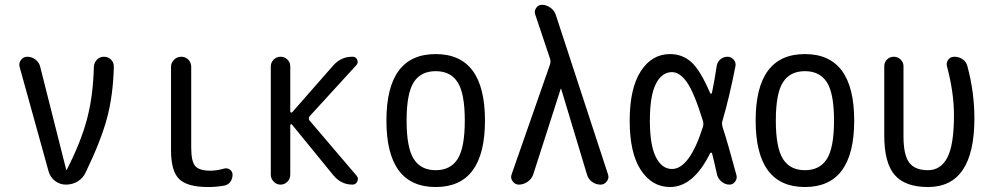

<svg xmlns="http://www.w3.org/2000/svg" viewBox="-20 -750 4040 780"><path d="M177.7 -52.7 59.6 -478.5Q55.7 -494.1 65.4 -506.8Q75.2 -519.5 90.8 -519.5Q109.4 -519.5 124.5 -507.8Q139.6 -496.1 143.6 -477.5L249 -60.5Q249 -59.6 250 -59.6Q252 -59.6 252 -61.5Q309.6 -174.8 334 -268.1Q358.4 -361.3 361.3 -478.5Q362.3 -495.1 373.5 -507.3Q384.8 -519.5 402.3 -519.5Q419.9 -519.5 431.6 -507.3Q443.4 -495.1 442.4 -477.5Q439.5 -362.3 414.6 -269.5Q389.6 -176.8 328.1 -49.8Q317.4 -26.4 295.9 -13.2Q274.4 0 248 0Q223.6 0 204.1 -14.6Q184.6 -29.3 177.7 -52.7Z M825.2 9.8Q741.2 9.8 708 -22.5Q674.8 -54.7 674.8 -139.6V-478.5Q674.8 -495.1 687 -507.3Q699.2 -519.5 716.3 -519.5Q733.4 -519.5 745.1 -507.8Q756.8 -496.1 756.8 -478.5V-150.4Q756.8 -94.7 772.9 -75.7Q789.1 -56.6 835 -56.6Q860.4 -56.6 891.6 -65.4Q904.3 -68.4 914.6 -60.5Q924.8 -52.7 924.8 -40Q924.8 -24.4 916 -11.7Q907.2 1 891.6 3.9Q859.4 9.8 825.2 9.8Z M1080.1 -40V-480.5Q1080.1 -496.1 1091.8 -507.8Q1103.5 -519.5 1119.6 -519.5Q1135.7 -519.5 1147.5 -508.3Q1159.2 -497.1 1159.2 -480.5V-296.9Q1159.2 -293.9 1162.1 -293Q1165 -292 1167 -293.9L1335 -485.4Q1367.2 -520.5 1413.1 -519.5Q1425.8 -519.5 1431.2 -507.3Q1436.5 -495.1 1427.7 -485.4L1238.3 -278.3Q1231.4 -269.5 1237.3 -260.7L1428.7 -36.1Q1437.5 -26.4 1431.6 -13.2Q1425.8 0 1412.1 0Q1366.2 0 1335 -37.1L1166 -244.1Q1164.1 -246.1 1161.6 -245.1Q1159.2 -244.1 1159.2 -241.2V-40Q1159.2 -23.4 1147.5 -11.7Q1135.7 0 1119.6 0Q1103.5 0 1091.8 -12.2Q1080.1 -24.4 1080.1 -40Z M1839.4 -415.5Q1810.5 -460.9 1750 -460.9Q1689.5 -460.9 1660.6 -415.5Q1631.8 -370.1 1631.8 -260.3Q1631.8 -150.4 1660.6 -104.5Q1689.5 -58.6 1750 -58.6Q1810.5 -58.6 1839.4 -104.5Q1868.2 -150.4 1868.2 -260.3Q1868.2 -370.1 1839.4 -415.5ZM1950.2 -260.3Q1950.2 9.8 1750 9.8Q1549.8 9.8 1549.8 -260.3Q1549.8 -530.3 1750 -530.3Q1950.2 -530.3 1950.2 -260.3Z M2087.9 0Q2072.3 0 2062.5 -13.7Q2052.7 -27.3 2058.6 -42L2214.8 -489.3Q2217.8 -500 2214.8 -510.7L2154.3 -691.4Q2149.4 -705.1 2158.2 -717.8Q2167 -730.5 2181.6 -730.5Q2199.2 -730.5 2215.3 -719.2Q2231.4 -708 2237.3 -691.4L2450.2 -41Q2455.1 -26.4 2445.3 -13.2Q2435.5 0 2419.9 0Q2400.4 0 2384.8 -11.7Q2369.1 -23.4 2364.3 -42L2259.8 -388.7Q2259.8 -389.6 2258.8 -389.6Q2257.8 -389.6 2257.8 -388.7L2146.5 -42Q2140.6 -23.4 2123.5 -11.7Q2106.4 0 2087.9 0Z M2710 -457Q2668.9 -457 2644.5 -409.2Q2620.1 -361.3 2620.1 -259.8Q2620.1 -160.2 2644.5 -111.8Q2668.9 -63.5 2710 -63.5Q2781.2 -63.5 2835.9 -235.4Q2838.9 -246.1 2835.9 -257.8Q2800.8 -372.1 2771.5 -414.6Q2742.2 -457 2710 -457ZM2702.1 9.8Q2628.9 9.8 2583.5 -59.1Q2538.1 -127.9 2538.1 -259.8Q2538.1 -390.6 2583 -460.4Q2627.9 -530.3 2702.1 -530.3Q2752 -530.3 2788.6 -497.6Q2825.2 -464.8 2865.2 -371.1Q2866.2 -369.1 2868.7 -369.6Q2871.1 -370.1 2872.1 -372.1Q2883.8 -427.7 2891.6 -482.4Q2894.5 -499 2907.2 -509.3Q2919.9 -519.5 2935.5 -519.5Q2950.2 -519.5 2960.4 -507.8Q2970.7 -496.1 2967.8 -481.4Q2942.4 -351.6 2914.1 -255.9Q2912.1 -247.1 2915 -235.4Q2936.5 -169.9 2971.7 -39.1Q2975.6 -25.4 2966.8 -12.7Q2958 0 2943.4 0Q2926.8 0 2912.6 -11.2Q2898.4 -22.5 2893.6 -38.1Q2883.8 -83 2873 -126Q2872.1 -128.9 2869.6 -129.9Q2867.2 -130.9 2865.2 -127.9Q2796.9 9.8 2702.1 9.8Z M3339.4 -415.5Q3310.5 -460.9 3250 -460.9Q3189.5 -460.9 3160.6 -415.5Q3131.8 -370.1 3131.8 -260.3Q3131.8 -150.4 3160.6 -104.5Q3189.5 -58.6 3250 -58.6Q3310.5 -58.6 3339.4 -104.5Q3368.2 -150.4 3368.2 -260.3Q3368.2 -370.1 3339.4 -415.5ZM3450.2 -260.3Q3450.2 9.8 3250 9.8Q3049.8 9.8 3049.8 -260.3Q3049.8 -530.3 3250 -530.3Q3450.2 -530.3 3450.2 -260.3Z M3750 9.8Q3657.2 9.8 3614.7 -39.1Q3572.3 -87.9 3572.3 -200.2V-481.4Q3572.3 -497.1 3583.5 -508.3Q3594.7 -519.5 3610.8 -519.5Q3627 -519.5 3638.7 -508.3Q3650.4 -497.1 3650.4 -481.4V-196.3Q3650.4 -121.1 3673.3 -89.8Q3696.3 -58.6 3750 -58.6Q3801.8 -58.6 3828.6 -109.9Q3855.5 -161.1 3855.5 -282.2Q3855.5 -374 3827.1 -480.5Q3823.2 -495.1 3832 -507.3Q3840.8 -519.5 3857.4 -519.5Q3876 -519.5 3891.1 -508.8Q3906.2 -498 3910.2 -480.5Q3938.5 -375 3938.5 -269.5Q3938.5 9.8 3750 9.8Z"/></svg>

Font: Rounded-X Mgen+ 2m regular
Style: Regular
Weight: 400
Designer: [Source Han Sans]
Ryoko NISHIZUKA  (kana & ideographs); Paul D. Hunt (Latin, Greek & Cyrillic); Wenlong ZHANG  (bopomofo
Version: Version 1.059.20150602